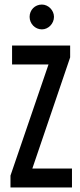

<svg xmlns="http://www.w3.org/2000/svg" viewBox="-20 -823 353 843"><path d="M164 -694C192 -694 217 -719 217 -749C217 -778 192 -803 164 -803C133 -803 110 -779 110 -749C110 -719 134 -694 164 -694ZM26 0H296V-83H122L288 -571V-623H33V-540H193L26 -52Z"/></svg>

Font: Inconsolata ExtraCondensed
Style: Bold
Weight: 700
Width: 2
Monospace: yes
Designer: Raph Levien, Cyreal, Brenton Simpson
Foundry: Raph Levien, Cyreal, Google
Version: Version 3.100